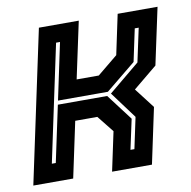

<svg xmlns="http://www.w3.org/2000/svg" viewBox="-68 -606 668 671"><g transform="rotate(-10 266.0 -270.0)"><path d="M-2.5 0 112.5 -540H254L211 -339H289.5L362 -398.5L392 -540H533.5L490.5 -339L405.5 -269L460.5 -197.5L418.5 0H277L306.5 -138.5L259.5 -197.5H181L139 0ZM74.5 -64H88.5L131 -263.5H306L376.5 -170.5L353.5 -64H367.5L391 -174.5L320.5 -269.5L430.5 -360.5L456 -479.5H442L417.5 -364.5L311 -277.5H134L176.5 -478H162.5Z"/></g></svg>

Font: Tourney Condensed Regular
Style: Bold Italic
Weight: 700
Width: 3
Italic angle: -12°
Designer: Tyler Finck
Foundry: Etcetera Type Co
Version: Version 1.010; ttfautohint (v1.8.3)